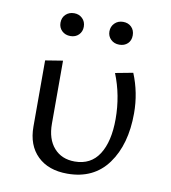

<svg xmlns="http://www.w3.org/2000/svg" viewBox="-72 -670 656 738"><g transform="rotate(10 255.5 -301.0)"><path d="M80 -151V-409L148 -420V-174Q148 -114 178 -80Q208 -46 259 -46Q322 -46 354 -96Q386 -146 386 -234Q386 -326 353 -408L422 -421Q452 -348 452 -268Q452 -146 397 -70.5Q342 5 239 5Q165 5 122.5 -36.5Q80 -78 80 -151ZM113 -562Q113 -582 126 -594.5Q139 -607 159 -607Q178 -607 191 -594.5Q204 -582 204 -562Q204 -543 191.5 -530.5Q179 -518 159 -518Q139 -518 126 -530.5Q113 -543 113 -562ZM304 -562Q304 -581 317 -594Q330 -607 350 -607Q370 -607 382.5 -594.5Q395 -582 395 -562Q395 -542 382.5 -530Q370 -518 350 -518Q330 -518 317 -530.5Q304 -543 304 -562Z"/></g></svg>

Font: Ysabeau
Style: Regular
Weight: 400
Designer: Christian Thalmann (Catharsis Fonts)
Version: Version 0.003